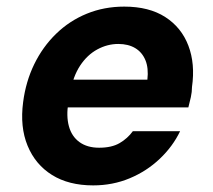

<svg xmlns="http://www.w3.org/2000/svg" viewBox="-20 -549 645 581"><path d="M262 12Q188 12 137.5 -19.5Q87 -51 63.5 -108Q40 -165 50 -240Q58 -302 83.5 -354.5Q109 -407 149.5 -446.5Q190 -486 242.5 -507.5Q295 -529 356 -529Q431 -529 480 -497.5Q529 -466 550 -411Q571 -356 561 -286Q561 -271 557.5 -255Q554 -239 550 -224H146L161 -308H426Q430 -343 420 -367Q410 -391 389 -403.5Q368 -416 338 -416Q305 -416 274.5 -399.5Q244 -383 222.5 -350.5Q201 -318 192 -268L187 -239Q180 -198 188.5 -167Q197 -136 220.5 -119Q244 -102 280 -102Q318 -102 342 -116Q366 -130 382 -152H525Q503 -106 463.5 -68.5Q424 -31 372.5 -9.5Q321 12 262 12Z"/></svg>

Font: DM Sans 11pt ExtraBold
Style: Italic
Weight: 800
Italic angle: -10°
Version: Version 4.004;gftools[0.9.30]